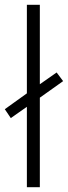

<svg xmlns="http://www.w3.org/2000/svg" viewBox="-38 -780 283 800"><path d="M74 0V-335L7 -288L-18 -325L74 -391V-760H128V-429L198 -478L225 -442L128 -373V0Z"/></svg>

Font: Noto Sans Hebrew ExtraCondensed Light
Style: Regular
Weight: 300
Width: 2
Designer: Monotype Design Team
Foundry: Monotype Imaging Inc.
Version: Version 2.004; ttfautohint (v1.8.4.7-5d5b)